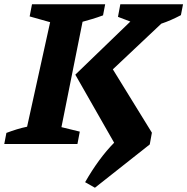

<svg xmlns="http://www.w3.org/2000/svg" viewBox="-48 -675 878 900"><path d="M-28 0 -18 -52Q6 -61 30 -68.5Q54 -76 79 -81L187 -571L91 -598L102 -655H445L435 -603Q408 -593 384.5 -586Q361 -579 339 -573L240 -79L326 -58L315 0ZM397 205 351 179Q415 67 487 -6L305 -325L563 -574L505 -596L516 -655H810L800 -604Q753 -579 708 -564L481 -350L664 -53L654 2Z"/></svg>

Font: Piazzolla SC
Style: Bold Italic
Weight: 700
Italic angle: -11.3°
Designer: Juan Pablo del Peral
Foundry: Huerta Tipografica
Version: Version 1.330